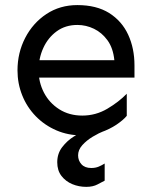

<svg xmlns="http://www.w3.org/2000/svg" viewBox="-20 -518 598 755"><path d="M303.7 14.6Q248 14.6 201.7 -5.4Q155.3 -25.4 120.6 -61Q85.9 -96.7 67.4 -143.1Q48.8 -189.5 48.8 -241.2Q48.8 -310.5 79.1 -369.1Q109.4 -427.7 162.6 -462.9Q215.8 -498 284.2 -498Q359.4 -498 409.2 -466.8Q459 -435.5 483.9 -381.8Q508.8 -328.1 508.8 -260.7V-212.9H124V-281.2H429.7Q424.8 -329.1 402.8 -359.4Q380.9 -389.6 349.6 -404.8Q318.4 -419.9 284.2 -419.9Q237.3 -419.9 203.1 -395Q168.9 -370.1 150.4 -329.6Q131.8 -289.1 131.8 -241.2Q131.8 -194.3 152.8 -153.8Q173.8 -113.3 212.9 -88.4Q252 -63.5 303.7 -63.5Q356.4 -63.5 401.9 -90.3Q447.3 -117.2 478.5 -149.4V-62.5Q464.8 -45.9 438 -27.8Q411.1 -9.8 376.5 2.4Q341.8 14.6 303.7 14.6ZM319.3 216.8Q290 216.8 264.2 206.1Q238.3 195.3 221.7 173.8Q205.1 152.3 205.1 120.1Q205.1 85.9 224.6 60.5Q244.1 35.2 270 19Q295.9 2.9 313.5 -3.9H391.6Q369.1 4.9 344.7 19.5Q320.3 34.2 303.7 52.7Q287.1 71.3 287.1 92.8Q287.1 113.3 300.3 127.9Q313.5 142.6 338.9 142.6Q355.5 142.6 368.2 137.2Q380.9 131.8 391.6 125V192.4Q381.8 197.3 363.8 207Q345.7 216.8 319.3 216.8Z"/></svg>

Font: Sen
Style: Regular
Weight: 400
Designer: Kosal Sen, Philatype
Foundry: Philatype
Version: Version 2.000;gftools[0.9.31]